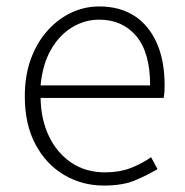

<svg xmlns="http://www.w3.org/2000/svg" viewBox="-20 -563 573 596"><path d="M302 13Q235 13 179 -20Q123 -53 90 -115Q57 -177 57 -264Q57 -329 76 -380.5Q95 -432 128 -468.5Q161 -505 202 -524Q243 -543 288 -543Q351 -543 396 -514.5Q441 -486 466 -431Q491 -376 491 -298Q491 -289 490.5 -279.5Q490 -270 488 -259H106Q107 -192 132 -140Q157 -88 201.5 -58Q246 -28 306 -28Q350 -28 384.5 -41Q419 -54 449 -75L469 -38Q437 -19 399 -3Q361 13 302 13ZM106 -298H446Q446 -400 403 -451Q360 -502 288 -502Q243 -502 203.5 -478Q164 -454 138 -408.5Q112 -363 106 -298Z"/></svg>

Font: Noto Sans KR ExtraLight
Style: Regular
Weight: 250
Designer: Ryoko NISHIZUKA  (kana, bopomofo & ideographs); Paul D. Hunt (Latin, Greek & Cyrillic); Sandoll Communications , Soo-you
Foundry: Adobe
Version: Version 2.004-H2;hotconv 1.0.118;makeotfexe 2.5.65603